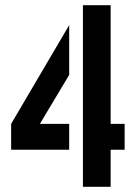

<svg xmlns="http://www.w3.org/2000/svg" viewBox="-20 -721 534 741"><path d="M300 0V-701H407V-243H461V-143H407V0ZM23 -143V-243L247 -624V-432L134 -243H247V-143Z"/></svg>

Font: Stick No Bills ExtraLight SemiBold
Style: Regular
Weight: 600
Version: Version 2.000